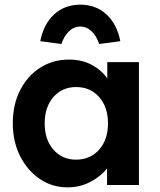

<svg xmlns="http://www.w3.org/2000/svg" viewBox="-20 -795 688 825"><path d="M270 10Q204 10 151 -26Q98 -62 66.5 -124Q35 -186 35 -265Q35 -346 66.5 -407.5Q98 -469 152.5 -504Q207 -539 276 -539Q332 -539 374 -516.5Q416 -494 441 -458V-528H577V0H440V-71Q412 -36 367.5 -13Q323 10 270 10ZM307 -109Q368 -109 406 -152Q444 -195 444 -265Q444 -335 406 -378Q368 -421 307 -421Q247 -421 209.5 -378Q172 -335 172 -265Q172 -195 209.5 -152Q247 -109 307 -109ZM244 -606 153 -618Q167 -691 212.5 -733Q258 -775 325 -775Q392 -775 437.5 -733Q483 -691 497 -618L406 -606Q395 -640 373.5 -660.5Q352 -681 325 -681Q298 -681 276.5 -660.5Q255 -640 244 -606Z"/></svg>

Font: Lexend SemiBold
Style: Regular
Weight: 600
Designer: Bonnie Shaver-Troup, Thomas Jockin
Foundry: Lexend
Version: Version 1.005; ttfautohint (v1.8.3)